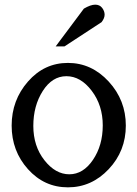

<svg xmlns="http://www.w3.org/2000/svg" viewBox="-20 -785 590 824"><path d="M340 -748Q369 -765 388.5 -765Q408 -765 418.5 -751Q429 -737 429 -722Q429 -707 416 -690L257 -586H219ZM271.5 19Q170 19 100 -59Q30 -137 30 -246Q30 -355 100 -435Q170 -515 271.5 -515Q373 -515 446.5 -435Q520 -355 520 -246Q520 -137 446.5 -59Q373 19 271.5 19ZM421 -247Q421 -333 373.5 -395.5Q326 -458 265 -458Q204 -458 163.5 -394.5Q123 -331 123 -244.5Q123 -158 170.5 -97.5Q218 -37 277.5 -37Q337 -37 379 -99Q421 -161 421 -247Z"/></svg>

Font: Sawarabi Mincho
Style: Regular
Weight: 400
Version: Version 1.00